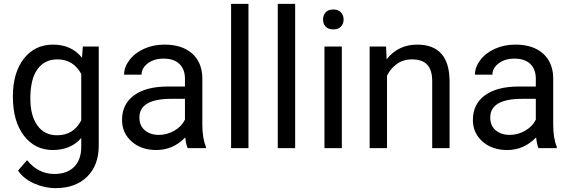

<svg xmlns="http://www.w3.org/2000/svg" viewBox="-20 -770 2969 998"><path d="M46.9 -268.6Q46.9 -392.1 104 -465.1Q161.1 -538.1 255.4 -538.1Q352.1 -538.1 406.2 -469.7L410.6 -528.3H493.2V-12.7Q493.2 89.8 432.4 148.9Q371.6 208 269 208Q211.9 208 157.2 183.6Q102.5 159.2 73.7 116.7L120.6 62.5Q178.7 134.3 262.7 134.3Q328.6 134.3 365.5 97.2Q402.3 60.1 402.3 -7.3V-52.7Q348.1 9.8 254.4 9.8Q161.6 9.8 104.2 -64.9Q46.9 -139.6 46.9 -268.6ZM137.7 -258.3Q137.7 -168.9 174.3 -117.9Q210.9 -66.9 276.9 -66.9Q362.3 -66.9 402.3 -144.5V-385.7Q360.8 -461.4 277.8 -461.4Q211.9 -461.4 174.8 -410.2Q137.7 -358.9 137.7 -258.3Z M955.6 0Q947.8 -15.6 942.9 -55.7Q879.9 9.8 792.5 9.8Q714.4 9.8 664.3 -34.4Q614.3 -78.6 614.3 -146.5Q614.3 -229 677 -274.7Q739.7 -320.3 853.5 -320.3H941.4V-361.8Q941.4 -409.2 913.1 -437.3Q884.8 -465.3 829.6 -465.3Q781.2 -465.3 748.5 -440.9Q715.8 -416.5 715.8 -381.8H625Q625 -421.4 653.1 -458.3Q681.2 -495.1 729.2 -516.6Q777.3 -538.1 835 -538.1Q926.3 -538.1 978 -492.4Q1029.8 -446.8 1031.7 -366.7V-123.5Q1031.7 -50.8 1050.3 -7.8V0ZM805.7 -68.8Q848.1 -68.8 886.2 -90.8Q924.3 -112.8 941.4 -147.9V-256.3H870.6Q704.6 -256.3 704.6 -159.2Q704.6 -116.7 732.9 -92.8Q761.2 -68.8 805.7 -68.8Z M1271.5 0H1181.2V-750H1271.5Z M1514.2 0H1423.8V-750H1514.2Z M1756.8 0H1666.5V-528.3H1756.8ZM1659.2 -668.5Q1659.2 -690.4 1672.6 -705.6Q1686 -720.7 1712.4 -720.7Q1738.8 -720.7 1752.4 -705.6Q1766.1 -690.4 1766.1 -668.5Q1766.1 -646.5 1752.4 -631.8Q1738.8 -617.2 1712.4 -617.2Q1686 -617.2 1672.6 -631.8Q1659.2 -646.5 1659.2 -668.5Z M1986.8 -528.3 1989.7 -461.9Q2050.3 -538.1 2147.9 -538.1Q2315.4 -538.1 2316.9 -349.1V0H2226.6V-349.6Q2226.1 -406.7 2200.4 -434.1Q2174.8 -461.4 2120.6 -461.4Q2076.7 -461.4 2043.5 -438Q2010.3 -414.6 1991.7 -376.5V0H1901.4V-528.3Z M2779.3 0Q2771.5 -15.6 2766.6 -55.7Q2703.6 9.8 2616.2 9.8Q2538.1 9.8 2488 -34.4Q2438 -78.6 2438 -146.5Q2438 -229 2500.7 -274.7Q2563.5 -320.3 2677.2 -320.3H2765.1V-361.8Q2765.1 -409.2 2736.8 -437.3Q2708.5 -465.3 2653.3 -465.3Q2605 -465.3 2572.3 -440.9Q2539.6 -416.5 2539.6 -381.8H2448.7Q2448.7 -421.4 2476.8 -458.3Q2504.9 -495.1 2553 -516.6Q2601.1 -538.1 2658.7 -538.1Q2750 -538.1 2801.8 -492.4Q2853.5 -446.8 2855.5 -366.7V-123.5Q2855.5 -50.8 2874 -7.8V0ZM2629.4 -68.8Q2671.9 -68.8 2710 -90.8Q2748 -112.8 2765.1 -147.9V-256.3H2694.3Q2528.3 -256.3 2528.3 -159.2Q2528.3 -116.7 2556.6 -92.8Q2585 -68.8 2629.4 -68.8Z"/></svg>

Font: Vazir
Style: Regular
Weight: 400
Designer: Saber Rastikerdar
Foundry: Saber Rastikerdar
Version: Version 30.0.0